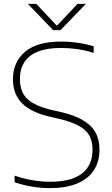

<svg xmlns="http://www.w3.org/2000/svg" viewBox="-20 -964 581 993"><path d="M237.5 9Q195.5 9 147.8 1.5Q100 -6 55.5 -21.5V-55.5Q89 -44 120.8 -37.2Q152.5 -30.5 182 -27.2Q211.5 -24 239 -24Q348.5 -24 403.5 -66.2Q458.5 -108.5 458.5 -190Q458.5 -259 415.8 -294.5Q373 -330 276.5 -351.5L243 -359Q143 -381.5 95 -429Q47 -476.5 47 -554Q47 -643.5 109.5 -696.2Q172 -749 296.5 -749Q339.5 -749 382.8 -742.8Q426 -736.5 464.5 -724.5V-690.5Q421.5 -704 379.2 -710Q337 -716 294.5 -716Q224 -716 177 -697.5Q130 -679 106.5 -643.2Q83 -607.5 83 -556Q83 -488.5 121.5 -452Q160 -415.5 253 -394L286.5 -386.5Q359.5 -370.5 405.2 -344.5Q451 -318.5 472.8 -280.8Q494.5 -243 494.5 -191Q494.5 -126.5 464.5 -82Q434.5 -37.5 377.2 -14.2Q320 9 237.5 9ZM255 -808 124 -944H167.5L282 -822.5H266.5L381 -944H424L293 -808Z"/></svg>

Font: Encode Sans SC SemiExpanded Thin
Style: Regular
Weight: 250
Width: 6
Designer: Multiple Designers
Foundry: Impallari Type
Version: Version 3.002